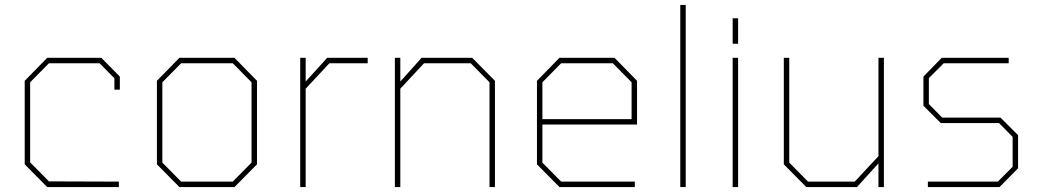

<svg xmlns="http://www.w3.org/2000/svg" viewBox="-20 -757 4210 777"><path d="M171 0 80 -92V-430L171 -523H390L465 -447V-394H443V-440L383 -501H178L102 -424V-100L178 -23L461 -22V0Z M706 0 615 -92V-430L706 -523H929L1020 -430V-92L929 0ZM713 -22H922L998 -99V-424L922 -501H713L637 -424V-99Z M1195 0V-523H1217V-427L1304 -523H1468V-501H1313L1217 -398V0Z M1578 0V-523H1600V-427L1686 -523H1891L1983 -430V0H1961V-424L1885 -501H1696L1600 -398V0Z M2244 0 2153 -92V-430L2244 -523H2467L2558 -430V-253H2175V-99L2251 -22H2549V0ZM2175 -275H2536V-424L2460 -501H2251L2175 -424Z M2733 0V-737H2755V0Z M2945 -580V-683H2967V-580ZM2945 0V-523H2967V0Z M3243 0 3152 -92V-523H3174V-99L3250 -22H3439L3535 -125V-523H3557V0H3535V-96L3448 0Z M3735 0V-22H4018L4078 -82V-203L4023 -259H3787L3717 -329V-447L3791 -523H4062V-501H3799L3739 -441V-336L3793 -281H4029L4100 -210V-76L4025 0Z"/></svg>

Font: Tomorrow Thin
Style: Regular
Weight: 250
Designer: Tony de Marco, Monica Rizzolli
Foundry: Just in Type
Version: Version 2.002